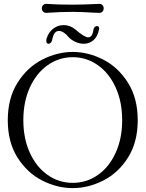

<svg xmlns="http://www.w3.org/2000/svg" viewBox="-20 -967 748 987"><path d="M20 -349Q20 -462 70 -541.5Q120 -621 197 -660.5Q274 -700 354 -700Q434 -700 511 -660.5Q588 -621 638 -541.5Q688 -462 688 -349Q688 -236 638 -157Q588 -78 511 -39Q434 0 354 0Q274 0 197 -39Q120 -78 70 -157Q20 -236 20 -349ZM608 -349Q608 -444 574.5 -517.5Q541 -591 483 -632Q425 -673 354 -673Q283 -673 225 -632Q167 -591 133.5 -517.5Q100 -444 100 -349Q100 -255 133.5 -181.5Q167 -108 225 -67.5Q283 -27 354 -27Q425 -27 483 -67.5Q541 -108 574.5 -181.5Q608 -255 608 -349ZM230 -742Q218 -742 218 -757Q218 -765 220 -770Q230 -802 254 -820Q278 -838 307 -838Q341 -838 368 -815Q414 -775 434 -775Q455 -775 461 -816Q462 -824 467.5 -828.5Q473 -833 479 -833Q485 -833 488 -828.5Q491 -824 489 -815Q481 -777 459.5 -759.5Q438 -742 411 -742Q388 -742 366 -752.5Q344 -763 331 -778Q320 -792 307 -800Q294 -808 283 -808Q257 -808 249 -765Q247 -754 241.5 -748Q236 -742 230 -742ZM195 -924Q195 -934 202 -941Q209 -948 220 -947Q277 -943 354 -943Q404 -943 488 -947Q500 -948 506.5 -941Q513 -934 513 -924Q513 -914 506.5 -907Q500 -900 488 -901L461 -902Q393 -906 354 -906Q292 -906 220 -901Q209 -900 202 -907Q195 -914 195 -924Z"/></svg>

Font: Hina Mincho
Style: Regular
Weight: 400
Designer: satsuyako
Foundry: satsuyako
Version: Version 1.100